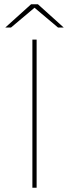

<svg xmlns="http://www.w3.org/2000/svg" viewBox="-20 -887 326 907"><path d="M133 0V-700H153V0ZM5 -757 127 -867H159L281 -757H254L140 -853H146L32 -757Z"/></svg>

Font: Montserrat Thin Thin
Style: Regular
Weight: 250
Version: Version 9.000